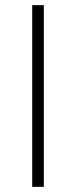

<svg xmlns="http://www.w3.org/2000/svg" viewBox="-20 -725 295 745"><path d="M105 0V-705H150V0Z"/></svg>

Font: Nunito Sans 10pt ExtraLight
Style: Regular
Weight: 250
Designer: Vernon Adams
Foundry: Vernon Adams
Version: Version 3.101;gftools[0.9.27]